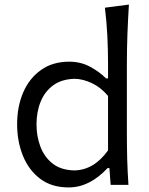

<svg xmlns="http://www.w3.org/2000/svg" viewBox="-20 -801 646 832"><path d="M277.8 11.2Q203.1 11.2 153.6 -26.6Q104 -64.5 79.1 -126.7Q54.2 -189 54.2 -262.2Q54.2 -339.8 80.8 -401.1Q107.4 -462.4 158 -498Q208.5 -533.7 279.8 -533.7Q330.1 -533.7 370.6 -511.7Q411.1 -489.7 439.5 -461.4H448.2V-519.5Q448.2 -585.4 445.1 -647Q441.9 -708.5 434.6 -767.6L538.6 -781.2Q534.7 -717.8 532.2 -653.3Q529.8 -588.9 529.8 -519.5V-230Q529.8 -165.5 531.2 -111.8Q532.7 -58.1 536.6 0H459.5L454.1 -72.8H446.3Q368.2 11.2 277.8 11.2ZM301.8 -62.5Q387.2 -64 448.2 -149.4V-385.3Q417 -422.4 378.2 -440.7Q339.4 -459 303.2 -459.5Q247.1 -458 210.7 -431.4Q174.3 -404.8 156.2 -360.6Q138.2 -316.4 138.2 -261.7Q138.2 -210 155.3 -165Q172.4 -120.1 208.3 -92Q244.1 -64 301.8 -62.5Z"/></svg>

Font: Pinar DS3-Regular
Style: Regular
Weight: 400
Designer: Amin Abedi
Version: Version 2.000